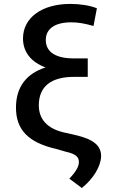

<svg xmlns="http://www.w3.org/2000/svg" viewBox="-20 -757 591 970"><path d="M452.4 -625.7 469.5 -715.2C433.9 -729.4 385.3 -737.2 335.2 -737.2C192.1 -737.2 96.2 -668 96.2 -562.5C96.2 -493.6 137.8 -442.8 210.2 -416.2C112.6 -385.3 60.7 -316.8 60.7 -213.1C60.7 -100.9 123.6 -36.9 263.5 -4.6L311.4 9.2C360.4 20.2 378.6 34.1 378.6 61.4C378.6 79.2 370.4 103.3 330.3 145.6L393.5 192.8C450.6 146.7 489.3 84.9 490.8 32.3C490.8 -21.3 453.5 -53.6 358.7 -75.3L302.2 -88.1C218.8 -107.6 176.1 -154.5 176.1 -224.8C176.1 -320.3 238.3 -368.6 353 -368.6H423.3V-462H351.6C262.1 -462 211.3 -494.3 211.3 -554.7C211.3 -612.2 258.2 -644.2 339.5 -644.2C374.6 -644.2 406.2 -638.8 452.4 -625.7Z"/></svg>

Font: Margiela Sans Medium
Style: Regular
Weight: 500
Designer: Stefan Endress, Andreas Faust
Version: Version 1.100;FEAKit 1.0